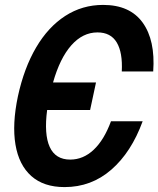

<svg xmlns="http://www.w3.org/2000/svg" viewBox="-20 -746 645 782"><path d="M243 16Q158 16 107.5 -29Q57 -74 43 -157Q29 -240 53 -354Q78 -469 127 -552.5Q176 -636 245.5 -681Q315 -726 400 -726Q509 -726 561 -654Q613 -582 604 -455H476Q480 -532 455.5 -573Q431 -614 377 -614Q317 -614 270.5 -561.5Q224 -509 196 -410H371L347 -298H172Q159 -199 182.5 -147.5Q206 -96 266 -96Q319 -96 361.5 -136Q404 -176 432 -252H561Q515 -126 433.5 -55Q352 16 243 16Z"/></svg>

Font: Geist Mono
Style: Bold Italic
Weight: 700
Italic angle: -12°
Monospace: yes
Designer: Basement.studio, Andrés Briganti, Mateo Zaragoza
Foundry: Basement.studio, Vercel, Andrés Briganti, Guido Ferreyra, Mateo Zaragoza
Version: Version 1.500; ttfautohint (v1.8.4.7-5d5b)